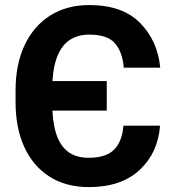

<svg xmlns="http://www.w3.org/2000/svg" viewBox="-20 -741 700 771"><path d="M408.7 -415.5V-296.9H121.1V-415.5ZM475.6 -236.3H622.6Q614.7 -127.9 541 -58.8Q467.3 10.3 336.4 10.3Q245.1 10.3 179.2 -31.5Q113.3 -73.2 77.9 -149.9Q42.5 -226.6 42.5 -331.5V-377.4Q42.5 -482.9 78.9 -559.8Q115.2 -636.7 181.6 -678.7Q248 -720.7 338.4 -720.7Q471.2 -720.7 542 -649.4Q612.8 -578.1 623.5 -469.2H477Q471.7 -532.7 441.4 -567.4Q411.1 -602 338.4 -602Q289.1 -602 255.9 -577.6Q222.7 -553.2 206.1 -503.7Q189.5 -454.1 189.5 -378.4V-331.5Q189.5 -257.8 204.3 -208Q219.2 -158.2 251.7 -132.8Q284.2 -107.4 336.4 -107.4Q405.8 -107.4 438.2 -140.1Q470.7 -172.9 475.6 -236.3Z"/></svg>

Font: RobotoDEMO
Style: Regular
Weight: 400
Designer: Christian Robertson
Foundry: Google
Version: Version 2.136